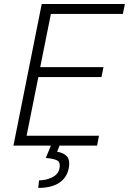

<svg xmlns="http://www.w3.org/2000/svg" viewBox="-20 -731 647 964"><path d="M467.5 0H47.5L189.5 -711H607L597 -661H235.5L182 -394H499.5L489.5 -344H172.5L113.5 -49.5H477ZM172 212.5 176 174.5Q212 174.5 242.5 159Q280 140.5 280 100.5Q280 83 269.5 76Q254 66 210 62L235.5 0H279L267 31Q299 35.5 316.5 54.5Q327.5 67.5 327.5 91Q327.5 101.5 325 114.5Q315 162.5 276.2 187.5Q237.5 212.5 172 212.5Z"/></svg>

Font: Roberto Sans Light
Style: Italic
Weight: 300
Italic angle: -11°
Designer: Google
Version: Version 1.00;June 11, 2020;FontCreator 12.0.0.2522 64-bit; t